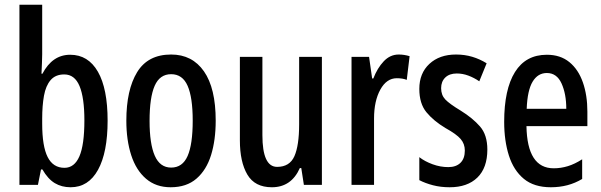

<svg xmlns="http://www.w3.org/2000/svg" viewBox="-20 -780 2536 810"><path d="M158 -551Q158 -535 157 -514.5Q156 -494 155 -469H159Q201 -549 276 -549Q352 -549 393 -477.5Q434 -406 434 -271Q434 -137 393.5 -63.5Q353 10 278 10Q240 10 211 -7.5Q182 -25 159 -65H153L140 0H62V-760H158ZM251 -466Q214 -466 193.5 -442Q173 -418 165.5 -376Q158 -334 158 -280V-258Q158 -163 181 -117.5Q204 -72 252 -72Q294 -72 315 -120.5Q336 -169 336 -272Q336 -368 315.5 -417Q295 -466 251 -466Z M890 -271Q890 -189 870.5 -126Q851 -63 809 -26.5Q767 10 700 10Q638 10 596 -26Q554 -62 533.5 -125.5Q513 -189 513 -271Q513 -401 558.5 -475.5Q604 -550 702 -550Q791 -550 840.5 -479Q890 -408 890 -271ZM611 -270Q611 -173 633 -123Q655 -73 702 -73Q750 -73 771.5 -122Q793 -171 793 -271Q793 -369 771.5 -418Q750 -467 702 -467Q654 -467 632.5 -418Q611 -369 611 -270Z M1338 -540V0H1262L1251 -71H1245Q1209 10 1127 10Q1055 10 1023.5 -43.5Q992 -97 992 -188V-540H1087V-210Q1087 -76 1149 -76Q1202 -76 1222 -121Q1242 -166 1242 -256V-540Z M1662 -550Q1685 -550 1708 -543L1696 -443Q1679 -450 1654 -450Q1611 -450 1584.5 -402Q1558 -354 1558 -280V0H1463V-540H1537L1550 -449H1555Q1572 -493 1599 -521.5Q1626 -550 1662 -550Z M2036 -149Q2036 -72 1994 -31Q1952 10 1877 10Q1839 10 1806.5 1.5Q1774 -7 1749 -20V-117Q1772 -99 1805 -87Q1838 -75 1871 -75Q1904 -75 1922.5 -93Q1941 -111 1941 -145Q1941 -173 1923.5 -193.5Q1906 -214 1859 -240Q1809 -270 1779 -306.5Q1749 -343 1749 -405Q1749 -471 1791.5 -510.5Q1834 -550 1904 -550Q1940 -550 1972 -540.5Q2004 -531 2033 -513L2002 -437Q1980 -452 1956 -461Q1932 -470 1907 -470Q1876 -470 1858.5 -453Q1841 -436 1841 -408Q1841 -379 1858.5 -360.5Q1876 -342 1924 -313Q1974 -282 2005 -246.5Q2036 -211 2036 -149Z M2287 -549Q2344 -549 2382 -518Q2420 -487 2439 -432.5Q2458 -378 2458 -309V-248H2201Q2204 -70 2316 -70Q2346 -70 2375.5 -79Q2405 -88 2436 -108V-25Q2378 10 2304 10Q2233 10 2190 -25.5Q2147 -61 2127 -123.5Q2107 -186 2107 -266Q2107 -403 2152.5 -476Q2198 -549 2287 -549ZM2287 -472Q2249 -472 2227 -435.5Q2205 -399 2202 -321H2369Q2369 -384 2349 -428Q2329 -472 2287 -472Z"/></svg>

Font: Noto Sans ExtraCondensed Medium
Style: Regular
Weight: 500
Width: 2
Designer: Monotype Design Team
Foundry: Monotype Imaging Inc.
Version: Version 2.013; ttfautohint (v1.8.4.7-5d5b)